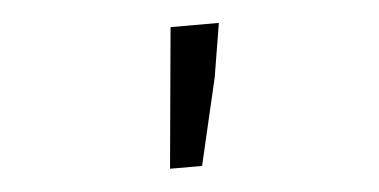

<svg xmlns="http://www.w3.org/2000/svg" viewBox="-33 -857 766 388"><g transform="rotate(-5 350.0 -662.5)"><path d="M324 -805 298 -520H363L404 -696L422 -805Z"/></g></svg>

Font: Kawkab Mono Light
Style: Bold
Weight: 400
Monospace: yes
Designer: Abdullah Arif
Foundry: Abdullah Arif
Version: Version 1.000;PS 000.500;hotconv 1.0.88;makeotf.lib2.5.64775